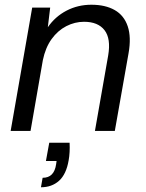

<svg xmlns="http://www.w3.org/2000/svg" viewBox="-20 -553 617 811"><path d="M25 0 116 -521H192L182 -438Q213 -483 261 -508Q309 -533 366 -533Q425 -533 464.5 -510.5Q504 -488 519.5 -442Q535 -396 523 -328L465 0H381L437 -319Q449 -390 421.5 -425.5Q394 -461 335 -461Q296 -461 260 -442.5Q224 -424 198 -388Q172 -352 161 -299L109 0ZM153 238 160 198Q185 198 199 183.5Q213 169 217 141L219 127H174L188 50H274Q275 70 274 89Q273 108 270 124Q260 183 229.5 210.5Q199 238 153 238Z"/></svg>

Font: DM Sans 10pt
Style: Italic
Weight: 400
Italic angle: -10°
Version: Version 4.004;gftools[0.9.30]